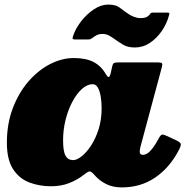

<svg xmlns="http://www.w3.org/2000/svg" viewBox="-20 -792 834 837"><path d="M568.5 -585Q603 -585 633 -604.8Q663 -624.5 685.2 -656.8Q707.5 -689 717 -726Q719 -732 718 -734.5Q717 -737 710 -737H646Q639 -737 636.8 -734Q634.5 -731 630 -726Q622.5 -718 613.2 -715.5Q604 -713 591.5 -713Q579 -713 562.8 -719.2Q546.5 -725.5 530.5 -737.5Q515 -749.5 498.8 -760.8Q482.5 -772 451 -772Q420 -772 388.8 -751Q357.5 -730 333.2 -698.5Q309 -667 298.5 -635Q296 -627.5 296.5 -623.8Q297 -620 305.5 -620H366.5Q375 -620 383.5 -627Q389.5 -632 400.2 -638Q411 -644 426.5 -644Q441.5 -644 453.5 -638Q465.5 -632 482.5 -619.5Q498.5 -608 517.8 -596.5Q537 -585 568.5 -585ZM423 -320Q423 -270 409.8 -228.5Q396.5 -187 376.5 -156.8Q356.5 -126.5 335.5 -110.2Q314.5 -94 299 -94Q276.5 -94 265.8 -113Q255 -132 255 -180Q255 -226.5 266 -270.2Q277 -314 295.8 -349Q314.5 -384 337.5 -404.5Q360.5 -425 384 -425Q398 -425 406.5 -410.2Q415 -395.5 419 -371.5Q423 -347.5 423 -320ZM759 -136.5Q770 -157 768 -164.5Q766 -172 748 -180.5L707 -199.5Q692.5 -206.5 686 -205Q679.5 -203.5 670.5 -186Q658 -162.5 646.2 -147Q634.5 -131.5 623.8 -124.2Q613 -117 603 -117Q589 -117 589 -131Q589 -135 590 -140.8Q591 -146.5 592 -151L685 -497Q689 -511 686.5 -515.5Q684 -520 665 -520H496Q480.5 -520 476 -516.5Q471.5 -513 469.5 -504L463.5 -477Q458.5 -455 453.2 -456.2Q448 -457.5 441.5 -468.5Q421.5 -504 388.2 -521.5Q355 -539 302 -539Q250 -539 198.2 -512.5Q146.5 -486 104 -437Q61.5 -388 35.8 -320.2Q10 -252.5 10 -170Q10 -95 37.5 -53.8Q65 -12.5 108.8 3.8Q152.5 20 202 20Q246.5 20 282 6Q317.5 -8 346 -30.5Q360 -41.5 366.8 -44Q373.5 -46.5 381.5 -39.5Q384.5 -37 388 -33.5Q391.5 -30 396 -24.5Q415 -3.5 443.8 10.8Q472.5 25 511 25Q593.5 25 656.5 -18Q719.5 -61 759 -136.5Z"/></svg>

Font: Besley Black
Style: Italic
Weight: 900
Italic angle: -13°
Designer: Owen Earl
Foundry: indestructible type*
Version: Version 2.001